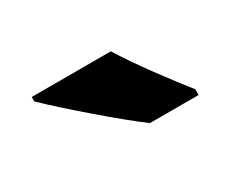

<svg xmlns="http://www.w3.org/2000/svg" viewBox="-43 -874 451 376"><g transform="rotate(-30 182.5 -686.0)"><path d="M219 -766H40V-756C77 -720 170 -639 215 -606H325V-619C297 -654 245 -723 219 -766Z"/></g></svg>

Font: Noto Sans Arabic UI SmCn XBd
Style: Regular
Weight: 800
Width: 4
Designer: Monotype Design Team, Nadine Chahine and Nizar Qandah
Foundry: Monotype Imaging Inc.
Version: Version 2.010